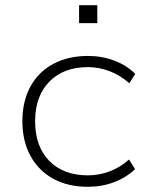

<svg xmlns="http://www.w3.org/2000/svg" viewBox="-20 -710 569 738"><path d="M318 8Q241 8 184.5 -23Q128 -54 97 -111Q66 -168 66 -244Q66 -321 97 -377.5Q128 -434 185 -464.5Q242 -495 318 -495Q372 -495 419.5 -477Q467 -459 500 -426L477 -390Q442 -421 401 -436.5Q360 -452 318 -452Q224 -452 169.5 -396Q115 -340 115 -244Q115 -147 169.5 -91.5Q224 -36 318 -36Q361 -36 402 -51.5Q443 -67 476 -97L499 -60Q466 -28 419 -10Q372 8 318 8ZM284 -621V-690H354V-621Z"/></svg>

Font: Nunito Sans 10pt SemiExpanded ExtraLight
Style: Regular
Weight: 250
Width: 6
Designer: Vernon Adams
Foundry: Vernon Adams
Version: Version 3.101;gftools[0.9.27]